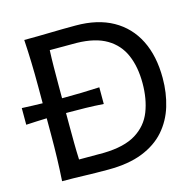

<svg xmlns="http://www.w3.org/2000/svg" viewBox="-123 -874 1015 993"><g transform="rotate(-15 384.5 -378.0)"><path d="M90.3 0Q94.2 -62.5 95.9 -120.8Q97.7 -179.2 97.7 -249.5V-335Q71.3 -334 43.5 -333Q15.6 -332 -13.2 -330.1V-419.4Q15.6 -418 43.5 -417Q71.3 -416 97.7 -415.5V-503.9Q97.7 -575.2 95.9 -634Q94.2 -692.9 90.3 -756.3Q163.1 -756.3 229.5 -758.1Q295.9 -759.8 366.7 -759.8Q483.4 -759.8 564.7 -714.4Q646 -668.9 688.5 -584.2Q731 -499.5 731 -381.3Q731 -301.3 709.7 -231.4Q688.5 -161.6 642.1 -108.6Q595.7 -55.7 520.5 -25.9Q445.3 3.9 337.4 3.9Q265.6 3.9 209.2 2Q152.8 0 90.3 0ZM204.1 -85.9H337.9Q447.3 -88.4 509.5 -127Q571.8 -165.5 597.7 -231.7Q623.5 -297.9 623.5 -382.8Q623.5 -469.7 595.9 -533.7Q568.4 -597.7 508.1 -633.5Q447.8 -669.4 349.1 -671.4H204.1Q202.1 -627 201.7 -582Q201.2 -537.1 201.2 -483.4V-414.6H219.2Q259.8 -414.6 306.2 -415.8Q352.5 -417 401.9 -419.4V-330.1Q352.5 -333.5 306.2 -334.5Q259.8 -335.4 219.2 -335.4H201.2V-270.5Q201.2 -218.3 201.7 -174.3Q202.1 -130.4 204.1 -85.9Z"/></g></svg>

Font: Pinar-DS2-FD Medium
Style: Regular
Weight: 500
Designer: Amin Abedi
Version: Version 3.000